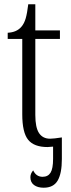

<svg xmlns="http://www.w3.org/2000/svg" viewBox="-20 -677 331 897"><path d="M269 -35V-1V66Q269 133 249.5 166.5Q230 200 184 200Q156 200 139 187.5Q122 175 122 151Q122 134 135 119Q149 149 179 149Q204 149 216 130Q228 111 228 65V8Q210 10 202 10Q139 10 111.5 -24Q84 -58 84 -143V-495H16V-524Q58 -526 80 -552Q93 -567 100 -591Q107 -615 112 -657H145V-535H260V-495H145V-140Q145 -81 162.5 -55Q180 -29 214 -29Q231 -29 269 -35Z"/></svg>

Font: Noto Serif NarrowLight
Style: Regular
Weight: 300
Width: 4
Designer: Monotype Design Team
Foundry: Monotype Imaging Inc.
Version: Version 1.001